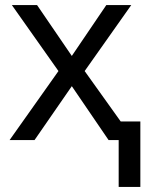

<svg xmlns="http://www.w3.org/2000/svg" viewBox="-20 -556 592 762"><path d="M451 186V0H411L265 -214L117 0H18L212 -274L27 -536H127L265 -334L402 -536H501L316 -274L459 -74H537V186Z"/></svg>

Font: Noto Sans Ambassadori
Style: Regular
Weight: 400
Designer: Monotype Design Team
Foundry: Monotype Imaging Inc.
Version: Version 2.013